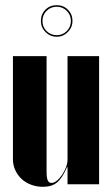

<svg xmlns="http://www.w3.org/2000/svg" viewBox="-20 -712 433 742"><path d="M239 -66H241V-36V0H363V-495H241V-95Q241 -81 235 -65.5Q229 -50 220 -36.5Q211 -23 200 -14Q189 -5 179 -5Q169 -5 164.5 -15Q160 -25 160 -48V-495H30V-96Q30 -74 39 -54.5Q48 -35 63.5 -20.5Q79 -6 100.5 2Q122 10 146 10Q180 10 200.5 -7Q221 -24 239 -66ZM138 -631Q138 -657 155.5 -674.5Q173 -692 199 -692Q225 -692 242.5 -674.5Q260 -657 260 -631Q260 -606 242 -588Q224 -570 199 -570Q174 -570 156 -588Q138 -606 138 -631ZM144 -631Q144 -608 160 -592Q176 -576 199 -576Q222 -576 238 -592Q254 -608 254 -631Q254 -654 238 -670Q222 -686 199 -686Q176 -686 160 -670Q144 -654 144 -631Z"/></svg>

Font: Moniqa Black
Style: Regular
Weight: 900
Designer: Rajesh Rajput
Foundry: Rajesh Rajput
Version: Version 1.000